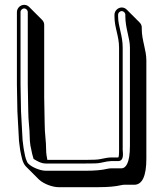

<svg xmlns="http://www.w3.org/2000/svg" viewBox="-20 -701 676 795"><path d="M171 -82C171 -117 165 -148 165 -187L163 -298V-598C163 -606 160 -613 154 -619L101 -672C95 -678 88 -681 80 -681C64 -681 50 -667 50 -651V-351L52 -240L58 -130C58 -116 61 -102 62 -91L64 -77C69 -54 72 -27 88 -11L141 42C161 61 198 74 222 74H389C428 74 459 71 480 66C485 65 490 64 493 64H536C569 64 586 28 586 -44V-451C586 -494 567 -535 567 -580V-587C567 -595 564 -602 558 -608L505 -661C499 -667 492 -670 484 -670C468 -670 454 -656 454 -640V-633C454 -586 473 -552 473 -504V-80C473 -60 472 -49 469 -49H440C431 -49 416 -47 394 -42C385 -40 365 -39 336 -39H176C173 -52 171 -68 171 -82ZM488 -504C488 -556 469 -591 469 -633V-640C469 -648 476 -655 484 -655C492 -655 499 -648 499 -640V-633C499 -584 518 -543 518 -504V-97C518 -24 500 -4 483 -4H440C434 -4 430 -3 424 -2C404 3 374 6 336 6H169C144 6 100 -13 92 -31C84 -49 83 -60 79 -80L77 -93C76 -107 73 -118 73 -130L67 -241L65 -351V-651C65 -659 72 -666 80 -666C88 -666 95 -659 95 -651V-351L97 -240C97 -200 103 -168 103 -135C103 -123 104 -111 106 -98L109 -84C111 -72 115 -55 119 -43C132 -35 150 -24 169 -24H336C366 -24 385 -24 397 -27C418 -32 433 -34 440 -34H469C496 -34 488 -71 488 -80Z"/></svg>

Font: Squarish
Style: Shd
Weight: 400
Foundry: Cannot Into Space Fonts
Version: Version 0.272